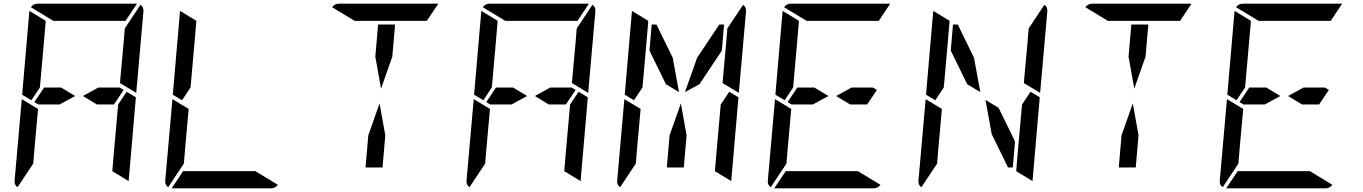

<svg xmlns="http://www.w3.org/2000/svg" viewBox="-20 -1020 7384 1040"><path d="M387 -500 303 -454H208H188L166 -467L219 -546H311ZM628 -546 650 -533 597 -454H505L429 -500L513 -546ZM666 -523 716 -493 677 -41Q677 -41 677 -39L588 -93L589 -95V-103L590 -113L599 -218L620 -454ZM167 -218 160 -134 75 -6Q57 -18 59 -41L98 -483L186 -430ZM741 -994Q759 -982 757 -959L718 -517L630 -570L633 -607L649 -782L656 -866ZM269 -907 147 -981Q161 -1000 184 -1000H720Q720 -1000 722 -1000L660 -907H657H626H490H398ZM139 -959Q139 -959 139 -961L228 -907L227 -905V-895L226 -887L217 -782L199 -578L196 -546L150 -477L100 -507Z M983 -218 976 -134 891 -6Q873 -18 875 -41L914 -483L1002 -430ZM1363 -93 1485 -19Q1471 0 1448 0H912Q912 0 910 0L972 -93H975H1006H1142H1234ZM955 -959Q955 -959 955 -961L1044 -907L1043 -905V-895L1042 -887L1033 -782L1015 -578L1012 -546L966 -477L916 -507Z M2013 -713 2028 -887H2120L2105 -713L2044 -540ZM2067 -287 2052 -113H1960L1975 -287L2036 -460ZM1901 -907 1779 -981Q1793 -1000 1816 -1000H2352Q2352 -1000 2354 -1000L2292 -907H2289H2258H2122H2030Z M2835 -500 2751 -454H2656H2636L2614 -467L2667 -546H2759ZM3076 -546 3098 -533 3045 -454H2953L2877 -500L2961 -546ZM3114 -523 3164 -493 3125 -41Q3125 -41 3125 -39L3036 -93L3037 -95V-103L3038 -113L3047 -218L3068 -454ZM2615 -218 2608 -134 2523 -6Q2505 -18 2507 -41L2546 -483L2634 -430ZM3189 -994Q3207 -982 3205 -959L3166 -517L3078 -570L3081 -607L3097 -782L3104 -866ZM2717 -907 2595 -981Q2609 -1000 2632 -1000H3168Q3168 -1000 3170 -1000L3108 -907H3105H3074H2938H2846ZM2587 -959Q2587 -959 2587 -961L2676 -907L2675 -905V-895L2674 -887L2665 -782L2647 -578L2644 -546L2598 -477L2548 -507Z M3498 -746 3510 -887H3536L3624 -707L3658 -521L3587 -564ZM3930 -523 3980 -493 3941 -41Q3941 -41 3941 -39L3852 -93L3853 -95V-103L3854 -113L3863 -218L3884 -454ZM3431 -218 3424 -134 3339 -6Q3321 -18 3323 -41L3362 -483L3450 -430ZM3756 -707 3876 -887H3902L3890 -746L3769 -564L3690 -521ZM3699 -287 3684 -113H3592L3607 -287L3668 -460ZM4005 -994Q4023 -982 4021 -959L3982 -517L3894 -570L3897 -607L3913 -782L3920 -866ZM3403 -959Q3403 -959 3403 -961L3492 -907L3491 -905V-895L3490 -887L3481 -782L3463 -578L3460 -546L3414 -477L3364 -507Z M4467 -500 4383 -454H4288H4268L4246 -467L4299 -546H4391ZM4708 -546 4730 -533 4677 -454H4585L4509 -500L4593 -546ZM4247 -218 4240 -134 4155 -6Q4137 -18 4139 -41L4178 -483L4266 -430ZM4349 -907 4227 -981Q4241 -1000 4264 -1000H4800Q4800 -1000 4802 -1000L4740 -907H4737H4706H4570H4478ZM4627 -93 4749 -19Q4735 0 4712 0H4176Q4176 0 4174 0L4236 -93H4239H4270H4406H4498ZM4219 -959Q4219 -959 4219 -961L4308 -907L4307 -905V-895L4306 -887L4297 -782L4279 -578L4276 -546L4230 -477L4180 -507Z M5130 -746 5142 -887H5168L5256 -707L5290 -521L5219 -564ZM5562 -523 5612 -493 5573 -41Q5573 -41 5573 -39L5484 -93L5485 -95V-103L5486 -113L5495 -218L5516 -454ZM5063 -218 5056 -134 4971 -6Q4953 -18 4955 -41L4994 -483L5082 -430ZM5637 -994Q5655 -982 5653 -959L5614 -517L5526 -570L5529 -607L5545 -782L5552 -866ZM5478 -254 5466 -113H5440L5352 -293L5318 -479L5389 -436ZM5035 -959Q5035 -959 5035 -961L5124 -907L5123 -905V-895L5122 -887L5113 -782L5095 -578L5092 -546L5046 -477L4996 -507Z M6093 -713 6108 -887H6200L6185 -713L6124 -540ZM6147 -287 6132 -113H6040L6055 -287L6116 -460ZM5981 -907 5859 -981Q5873 -1000 5896 -1000H6432Q6432 -1000 6434 -1000L6372 -907H6369H6338H6202H6110Z M6915 -500 6831 -454H6736H6716L6694 -467L6747 -546H6839ZM7156 -546 7178 -533 7125 -454H7033L6957 -500L7041 -546ZM6695 -218 6688 -134 6603 -6Q6585 -18 6587 -41L6626 -483L6714 -430ZM6797 -907 6675 -981Q6689 -1000 6712 -1000H7248Q7248 -1000 7250 -1000L7188 -907H7185H7154H7018H6926ZM7075 -93 7197 -19Q7183 0 7160 0H6624Q6624 0 6622 0L6684 -93H6687H6718H6854H6946ZM6667 -959Q6667 -959 6667 -961L6756 -907L6755 -905V-895L6754 -887L6745 -782L6727 -578L6724 -546L6678 -477L6628 -507Z"/></svg>

Font: DSEG14 Modern
Style: Italic
Weight: 400
Italic angle: -5°
Designer: Keshikan(Twitter:@keshinomi_88pro)
Version: Version 0.46